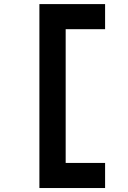

<svg xmlns="http://www.w3.org/2000/svg" viewBox="-20 -818 626 942"><path d="M173.3 104.5V-797.9H495.6V-674.8H302.2V-18.6H495.6V104.5Z"/></svg>

Font: Cascadia Code NF
Style: Bold
Weight: 700
Monospace: yes
Designer: Aaron Bell
Foundry: Saja Typeworks
Version: Version 2404.023; ttfautohint (v1.8.4)